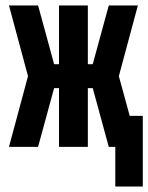

<svg xmlns="http://www.w3.org/2000/svg" viewBox="-20 -540 545 706"><path d="M404 146V0H380L321 -216H303V0H197V-216H179L120 0H13L83 -260L13 -520H120L179 -304H197V-520H303V-304H321L380 -520H487L417 -260L457 -114H505V146Z"/></svg>

Font: Iosevka Heavy
Style: Regular
Weight: 900
Monospace: yes
Designer: Belleve Invis
Foundry: Belleve Invis
Version: Version 32.5.0; ttfautohint (v1.8.4)